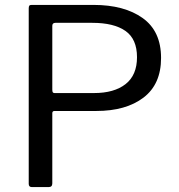

<svg xmlns="http://www.w3.org/2000/svg" viewBox="-20 -762 730 782"><path d="M636 -526Q636 -419 564.5 -364.5Q493 -310 372 -310H202Q193 -310 193 -301V-15Q193 0 178 0H110Q97 0 97 -13V-728Q97 -736 99.5 -739Q102 -742 109 -742H361Q486 -742 561 -688.5Q636 -635 636 -526ZM538 -529Q538 -603 491 -636Q444 -669 356 -669H206Q193 -669 193 -657V-397Q193 -389 195 -386Q197 -383 202 -383H363Q445 -383 491.5 -419.5Q538 -456 538 -529Z"/></svg>

Font: Libre Franklin
Style: Regular
Weight: 400
Designer: Pablo Impallari, Rodrigo Fuenzalida
Foundry: Impallari Type
Version: Version 1.001; ttfautohint (v1.4.1)